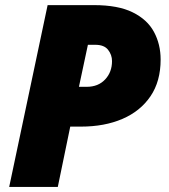

<svg xmlns="http://www.w3.org/2000/svg" viewBox="-20 -734 663 754"><path d="M16.1 0 167 -713.9H349.1Q443.8 -713.9 501.2 -685.5Q558.6 -657.2 584.7 -608.6Q610.8 -560.1 610.8 -500Q610.8 -414.6 571 -356Q531.2 -297.4 460.9 -267.1Q390.6 -236.8 297.9 -236.8H255.9L207 0ZM290 -393.1H320.8Q365.7 -393.1 392.8 -421.9Q419.9 -450.7 419.9 -494.1Q419.9 -518.6 404.5 -538.3Q389.2 -558.1 354 -558.1H325.2Z"/></svg>

Font: Open Sans ExtraBold
Style: Italic
Weight: 800
Italic angle: -12°
Designer: Monotype Design Team
Foundry: Monotype Imaging Inc.
Version: Version 3.000; ttfautohint (v1.8.4)